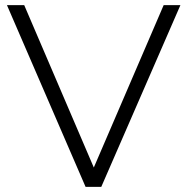

<svg xmlns="http://www.w3.org/2000/svg" viewBox="-20 -725 727 745"><path d="M312 0 7 -705H74L344 -75L615 -705H680L373 0Z"/></svg>

Font: Mulish Light
Style: Regular
Weight: 300
Designer: Vernon Adams
Foundry: Vernon Adams
Version: Version 3.603; ttfautohint (v1.8.3)